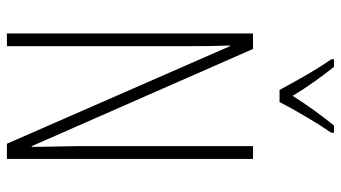

<svg xmlns="http://www.w3.org/2000/svg" viewBox="-236 -753 989 557"><g transform="rotate(90 258.5 -474.5)"><path d="M441 0H397L114 -647H112Q113 -623 113.5 -594Q114 -565 114 -526V0H77V-714H122L404 -72H406Q406 -108 405 -143.5Q404 -179 404 -202V-714H441ZM241 -791Q228 -815 212 -843.5Q196 -872 180 -898Q164 -924 152 -941V-949H174Q193 -925 216 -893Q239 -861 258 -829Q279 -862 298.5 -889Q318 -916 344 -949H365V-941Q343 -909 318.5 -867.5Q294 -826 276 -791Z"/></g></svg>

Font: Noto Sans Gurmukhi ExtraCondensed ExtraLight
Style: Regular
Weight: 200
Width: 2
Designer: Jelle Bosma - Monotype Design Team
Foundry: Monotype Imaging Inc.
Version: Version 2.004; ttfautohint (v1.8.4.7-5d5b)